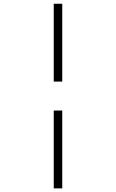

<svg xmlns="http://www.w3.org/2000/svg" viewBox="-20 -865 626 1036"><path d="M270 151.4H315.9V-268.6H270ZM270 -424.8H315.9V-844.7H270Z"/></svg>

Font: Cascadia Mono PL ExtraLight
Style: Regular
Weight: 200
Monospace: yes
Designer: Aaron Bell
Foundry: Saja Typeworks
Version: Version 2404.023